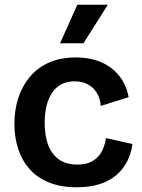

<svg xmlns="http://www.w3.org/2000/svg" viewBox="-20 -779 599 812"><path d="M305 13Q237 13 187.5 -7Q138 -27 105.5 -63.5Q73 -100 57 -149Q41 -198 41 -255Q41 -316 58 -366.5Q75 -417 107.5 -455.5Q140 -494 188.5 -515Q237 -536 300 -536Q363 -536 410 -515Q457 -494 486 -456Q515 -418 524 -368L406 -331Q404 -362 390 -385.5Q376 -409 352 -422Q328 -435 295 -435Q264 -435 240.5 -423Q217 -411 201 -387.5Q185 -364 177 -332Q169 -300 169 -260Q169 -204 184 -165Q199 -126 229.5 -104.5Q260 -83 307 -83Q347 -83 372.5 -98.5Q398 -114 411 -139.5Q424 -165 428 -195L540 -170Q535 -130 517.5 -96Q500 -62 471 -37.5Q442 -13 400.5 0Q359 13 305 13ZM333 -596H234L307 -759H436Z"/></svg>

Font: Bricolage Grotesque 17pt SemiBold
Style: Regular
Weight: 600
Version: Version 1.001;gftools[0.9.33.dev8+g029e19f]